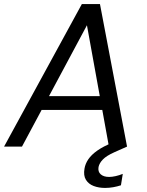

<svg xmlns="http://www.w3.org/2000/svg" viewBox="-35 -720 720 943"><path d="M-15 0 367 -700H456L589 0H500L392 -596L73 0ZM132 -180 168 -248H491L503 -180ZM481 203Q450 203 425 193.5Q400 184 387 163Q374 142 380 108Q384 84 399 62Q414 40 443 19.5Q472 -1 519 -20L576 -43L589 0L526 28Q488 45 470.5 63Q453 81 449 100Q445 123 459.5 136Q474 149 501 149Q515 149 533 145Q551 141 568 134L559 190Q541 196 521 199.5Q501 203 481 203Z"/></svg>

Font: DM Sans 10pt
Style: Italic
Weight: 400
Italic angle: -10°
Version: Version 4.004;gftools[0.9.30]